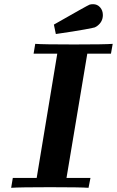

<svg xmlns="http://www.w3.org/2000/svg" viewBox="-20 -895 557 915"><path d="M33.2 0 41 -46.9H154.8L252.9 -639.2H140.1L147.9 -686Q186 -683.1 332 -683.1Q479 -683.1 517.1 -686L508.8 -639.2H396L296.9 -46.9H411.1L401.9 0Q363.8 -2.9 217.8 -2.9Q74.2 -2.9 33.2 0ZM236.8 -777.8Q396 -868.7 407.2 -873Q414.1 -875 423.8 -875Q443.8 -875 457 -860.1Q470.2 -845.2 470.2 -823.2Q470.2 -791 442.9 -771Q435.1 -766.1 432.1 -764.6Q429.2 -763.2 383.5 -754.6Q337.9 -746.1 246.1 -732.9Z"/></svg>

Font: CMU Serif Extra
Style: BoldSlanted
Weight: 700
Italic angle: -9.46001°
Version: Version 0.7.0